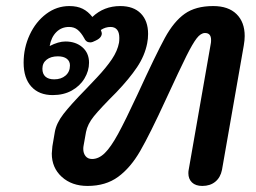

<svg xmlns="http://www.w3.org/2000/svg" viewBox="-20 -604 846 634"><path d="M151 -97 153 -121 161 -168Q166 -197 189.5 -227.5Q213 -258 263 -309L300 -348Q331 -381 349.5 -408.5Q368 -436 373 -463Q374 -469 374 -479Q374 -497 366.5 -506Q359 -515 345 -515Q328 -515 313 -505L315 -499Q318 -492 313.5 -484Q309 -476 296 -470Q285 -464 278 -464Q264 -464 258 -478Q248 -496 236.5 -505.5Q225 -515 208 -515Q183 -515 166 -498Q149 -481 144 -452Q173 -467 196 -467Q230 -467 252 -448Q274 -429 274 -397Q274 -370 259 -345Q244 -320 217 -305Q190 -290 154 -290Q109 -290 83.5 -318Q58 -346 58 -397Q58 -446 78 -489Q98 -532 132.5 -558Q167 -584 209 -584Q235 -584 253 -575Q271 -566 285 -548Q323 -584 377 -584Q421 -584 445 -559.5Q469 -535 469 -492Q469 -476 466 -461Q458 -420 432.5 -382Q407 -344 364 -299Q311 -246 290 -220Q269 -194 264 -168L256 -123Q255 -119 255 -112Q255 -98 262.5 -88.5Q270 -79 284 -79Q306 -79 326 -98.5Q346 -118 370 -162Q394 -206 434 -292Q495 -425 524.5 -479Q554 -533 590 -558.5Q626 -584 684 -584Q734 -584 761 -557.5Q788 -531 788 -485Q788 -471 785 -454L713 -43Q708 -18 691 -4Q674 10 648 10Q626 10 614 -1.5Q602 -13 602 -32Q602 -39 603 -43L676 -460Q677 -464 677 -472Q677 -495 657 -495Q643 -495 629.5 -477.5Q616 -460 595.5 -419Q575 -378 527 -274Q475 -161 443 -105.5Q411 -50 370 -20Q329 10 269 10Q217 10 184 -20Q151 -50 151 -97ZM211 -388Q211 -402 200.5 -410Q190 -418 171 -418Q148 -418 134 -407Q120 -396 120 -377Q120 -360 130 -351Q140 -342 159 -342Q182 -342 196.5 -354.5Q211 -367 211 -388Z"/></svg>

Font: Kodchasan SemiBold
Style: Italic
Weight: 600
Italic angle: -10°
Version: Version 1.000; ttfautohint (v1.6)